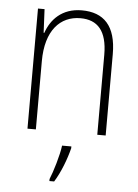

<svg xmlns="http://www.w3.org/2000/svg" viewBox="-54 -581 608 844"><g transform="rotate(5 250.0 -159.0)"><path d="M80 0H117V-301C117 -437 181 -504 270 -504C345 -504 388 -459 388 -353V0H425V-359C425 -484 370 -539 273 -539C185 -539 137 -485 117 -426H114L109 -530H80ZM196 212V221H217C245 176 267 117 279 69V61H238C233 103 210 179 196 212Z"/></g></svg>

Font: Noto Sans Mono ExtraCondensed ExtraLight
Style: Regular
Weight: 200
Width: 2
Designer: Monotype Design Team
Foundry: Monotype Imaging Inc.
Version: Version 2.014